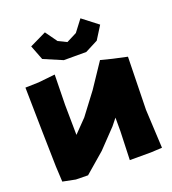

<svg xmlns="http://www.w3.org/2000/svg" viewBox="-130 -805 811 903"><g transform="rotate(-20 275.5 -353.0)"><path d="M195.3 -701.2 112.3 -661.1 140.6 -587.9 234.4 -547.9H346.7L411.1 -581.1L452.1 -646.5L375 -706.1L331.1 -648.4L279.3 -622.1L237.3 -642.6ZM20.5 -488.3 24.4 -267.6 28.3 -90.8 32.2 -13.7 95.7 -1 156.2 0 255.9 -85.9 342.8 -176.8 370.1 -210.9V-142.6L365.2 0H470.7L527.3 -2.9L517.6 -196.3L523.4 -460L452.1 -475.6L394.5 -490.2L313.5 -369.1L232.4 -261.7L169.9 -197.3L168 -348.6L170.9 -499L87.9 -490.2Z"/></g></svg>

Font: MaokenAssortedSans-Lite
Style: Lite
Weight: 400
Version: Version 1.400